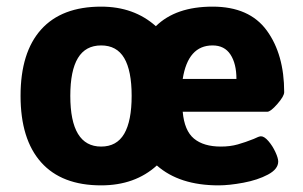

<svg xmlns="http://www.w3.org/2000/svg" viewBox="-20 -551 915 579"><path d="M819 -64Q819 -41 788 -24.5Q757 -8 714 0Q671 8 639 8Q521 8 453 -52Q387 8 285 8Q166 8 104 -61.5Q42 -131 42 -262Q42 -393 104 -462Q166 -531 285 -531Q384 -531 450 -472Q510 -531 621 -531Q732 -531 784.5 -459Q837 -387 837 -273Q837 -261 816.5 -237.5Q796 -214 786 -214H531Q536 -157 565 -133Q594 -109 646 -109Q674 -109 697 -115.5Q720 -122 745 -132Q761 -140 767 -140Q777 -140 789.5 -125.5Q802 -111 810.5 -92.5Q819 -74 819 -64ZM377 -262Q377 -338 354.5 -376Q332 -414 285 -414Q238 -414 215 -376Q192 -338 192 -262Q192 -109 285 -109Q332 -109 354.5 -147.5Q377 -186 377 -262ZM531 -313H693Q693 -359 675 -386.5Q657 -414 621 -414Q547 -414 531 -313Z"/></svg>

Font: Asap-Bold
Style: Bold
Weight: 700
Designer: Pablo Cosgaya
Foundry: Omnibus-Type
Version: Version 2.000; ttfautohint (v1.8)